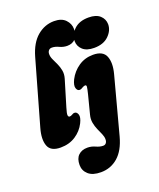

<svg xmlns="http://www.w3.org/2000/svg" viewBox="-173 -839 978 1181"><g transform="rotate(-20 316.0 -249.0)"><path d="M325.5 -735Q374.5 -735 399.8 -708.5Q425 -682 425 -648Q425 -607 405.2 -585.5Q385.5 -564 351.5 -564Q326 -564 302.2 -575.2Q278.5 -586.5 257.5 -586.5Q243.5 -586.5 235.8 -577Q228 -567.5 228.5 -552.5Q228.5 -536.5 237.2 -517.8Q246 -499 256 -477.5Q266 -456 270.5 -431.2Q275 -406.5 266.5 -378.5L215.5 -209Q204.5 -173.5 206 -162Q207.5 -150.5 217 -150.5Q224 -150.5 232.5 -155.5Q237.5 -158.5 241.5 -160.2Q245.5 -162 251.5 -162Q266 -162 272.8 -143Q279.5 -124 262 -89Q240 -45 198 -17.5Q156 10 99.5 10Q34.5 10 18.5 -34Q2.5 -78 22.5 -147.5L142 -568Q166 -652.5 215.2 -693.8Q264.5 -735 325.5 -735ZM503 -495.5Q454 -495.5 428.8 -518.5Q403.5 -541.5 403 -575.5Q403 -617 437 -650.2Q471 -683.5 532.5 -683.5Q581.5 -683.5 606.8 -660.5Q632 -637.5 632.5 -603.5Q632.5 -562.5 598.2 -529Q564 -495.5 503 -495.5ZM561.5 -301 462.5 70.5Q440 154.5 392.5 196Q345 237.5 280.5 237.5Q226.5 237.5 198.8 212.8Q171 188 171 150.5Q171 109 193 87.8Q215 66.5 252 66.5Q278.5 66.5 302.8 77.8Q327 89 348.5 89Q361.5 89 368.5 79.5Q375.5 70 375 55Q375 39 366.8 20.2Q358.5 1.5 349 -20Q339.5 -41.5 334.8 -66.2Q330 -91 337.5 -119L368.5 -239.5Q377 -273.5 378.2 -285.8Q379.5 -298 370 -298Q363 -298 351.5 -291.5Q346 -288 341.2 -285.8Q336.5 -283.5 329.5 -283.5Q315.5 -283.5 309.2 -302.5Q303 -321.5 320 -356.5Q343.5 -402 385 -430.2Q426.5 -458.5 480 -458.5Q545.5 -458.5 562.8 -414.2Q580 -370 561.5 -301Z"/></g></svg>

Font: Fraunces 144pt S100 Black
Style: Italic
Weight: 900
Italic angle: -16°
Version: Version 1.000; ttfautohint (v1.8.3)